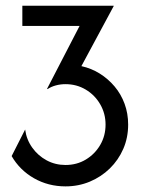

<svg xmlns="http://www.w3.org/2000/svg" viewBox="-20 -645 498 673"><path d="M209.7 8.3Q149.3 8.3 99.3 -20.1Q49.3 -48.6 20.8 -97.9L68.1 -191Q72.9 -155.6 93.1 -127.4Q113.2 -99.3 143.4 -83Q173.6 -66.7 209.7 -66.7Q249.3 -66.7 280.9 -85.8Q312.5 -104.9 331.2 -136.8Q350 -168.8 350 -208.3Q350 -247.2 331.2 -279.5Q312.5 -311.8 280.6 -330.9Q248.6 -350 209.7 -350Q191.7 -350 175.3 -345.5Q159 -341 146.5 -332.6L145.1 -334L259 -554.2H58.3V-625H378.5V-623.6L265.3 -413.2Q300 -405.6 329.5 -387.2Q359 -368.8 381.6 -342Q404.2 -315.3 416.7 -281.2Q429.2 -247.2 429.2 -208.3Q429.2 -162.5 412.2 -123.3Q395.1 -84 364.9 -54.5Q334.7 -25 294.8 -8.3Q254.9 8.3 209.7 8.3Z"/></svg>

Font: Afacad Flux
Style: Regular
Weight: 400
Designer: Kristian Moeller
Foundry: Dicotype
Version: Version 1.100